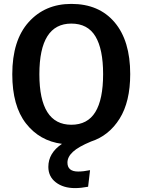

<svg xmlns="http://www.w3.org/2000/svg" viewBox="-20 -726 731 985"><path d="M365 239Q305 239 266.5 209.5Q228 180 228 130Q228 59 298 12Q183 -3 113 -93Q43 -183 43 -345Q43 -519 127 -612.5Q211 -706 346 -706Q488 -706 568 -611.5Q648 -517 648 -346Q648 -204 593.5 -117Q539 -30 447 0Q382 27 354 53Q326 79 326 108Q326 154 381 154Q408 154 442 147L432 232Q395 239 365 239ZM346 -86Q429 -86 469 -151Q509 -216 509 -346Q509 -474 469.5 -539.5Q430 -605 346 -605Q182 -605 182 -345Q182 -86 346 -86Z"/></svg>

Font: Trujillo Medium
Style: Regular
Weight: 500
Designer: Fira Sans original fonts by bBox Type GmbH, Carrois Corporate GbR, & Edenspiekermann AG / Changes by Cristiano Sobral
Foundry: Fira Sans original fonts by bBox Type GmbH, Carrois Corporate GbR, & Edenspiekermann AG / Changes by Cristiano Sobral
Version: Version 4.301;October 17, 2021;FontCreator 14.0.0.2814 64-bi